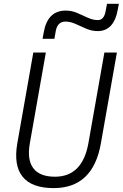

<svg xmlns="http://www.w3.org/2000/svg" viewBox="-20 -966 637 996"><path d="M258.3 9.8Q145 9.8 97.4 -49.1Q49.8 -107.9 69.8 -222.7L152.8 -693.4H217.8L134.8 -222.7Q119.6 -137.2 152.8 -93.3Q186 -49.3 265.1 -49.3Q407.2 -49.3 438.5 -222.7L521.5 -693.4H586.4L503.4 -222.7Q462.9 9.8 258.3 9.8ZM200.7 -764.6 207 -798.8Q226.6 -911.1 321.3 -911.1Q352.1 -911.1 380.1 -898.9Q408.2 -886.7 435.1 -874.3Q461.9 -861.8 487.8 -861.8Q520.5 -861.8 528.3 -910.6L535.2 -946.3H596.7L590.8 -915.5Q570.8 -804.7 486.3 -804.7Q456.1 -804.7 427.5 -817.1Q398.9 -829.6 372.1 -841.8Q345.2 -854 319.3 -854Q277.8 -854 269 -803.7L262.2 -764.6Z"/></svg>

Font: Cascadia Code Light
Style: Italic
Weight: 300
Italic angle: -10°
Monospace: yes
Designer: Aaron Bell
Foundry: Saja Typeworks
Version: Version 2404.023; ttfautohint (v1.8.4)